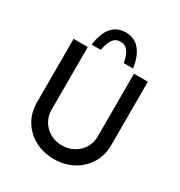

<svg xmlns="http://www.w3.org/2000/svg" viewBox="-212 -1077 1160 1234"><g transform="rotate(30 367.5 -460.5)"><path d="M197 -259Q197 -213 219.5 -175.5Q242 -138 281 -116Q320 -94 367 -94Q417 -94 456 -116Q495 -138 517.5 -175.5Q540 -213 540 -259V-725H643V-256Q643 -177 606 -117.5Q569 -58 506.5 -25Q444 8 367 8Q290 8 227.5 -25Q165 -58 128.5 -117.5Q92 -177 92 -256V-725H197ZM363 -929Q428 -929 467 -883Q506 -837 518 -751H449Q442 -798 422 -829Q402 -860 363 -860Q325 -860 305.5 -829Q286 -798 279 -751H211Q222 -839 260.5 -884Q299 -929 363 -929Z"/></g></svg>

Font: Reem Kufi
Style: Regular
Weight: 400
Designer: Khaled Hosny
Version: Version 1.6